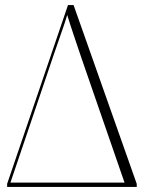

<svg xmlns="http://www.w3.org/2000/svg" viewBox="-20 -734 576 754"><path d="M8 0H517V-12L269 -714H247L8 -12ZM21 -17 191 -519C208 -570 233 -637 244 -675C258 -629 280 -565 303 -497L469 -17Z"/></svg>

Font: Noto Serif Display SemiCondensed ExtraLight
Style: Regular
Weight: 200
Width: 4
Designer: Monotype Design Team
Foundry: Monotype Imaging Inc.
Version: Version 2.009